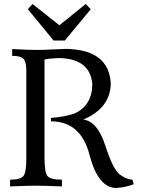

<svg xmlns="http://www.w3.org/2000/svg" viewBox="-20 -941 715 969"><path d="M567.4 7.8Q475.1 7.8 431.4 -160.4Q387.7 -328.6 237.3 -328.6L236.8 -345.7Q307.1 -351.6 356 -368.2Q445.8 -409.2 445.8 -517.6Q434.6 -642.1 283.7 -647.9Q246.6 -647.9 204.6 -641.1V-144Q204.6 -70.8 219.7 -52.5Q234.9 -34.2 292.5 -34.2V0Q214.4 -3.9 155.8 -3.9Q114.7 -3.9 30.8 0V-34.2Q82.5 -34.2 97.7 -52Q112.8 -69.8 112.8 -140.1V-585Q112.8 -627 99.1 -643.1Q85.4 -659.2 41.5 -659.2V-693.4Q124 -689 168.5 -689Q201.2 -689 249.8 -691.7Q298.3 -694.3 314.5 -694.3Q531.7 -689.5 539.1 -517.6Q535.2 -394.5 400.9 -337.9Q472.7 -327.1 511.2 -207Q549.8 -86.9 584 -60.8Q618.2 -34.7 647.9 -34.7L654.8 -11.2Q616.2 3.9 567.4 7.8ZM307.1 -736.3H250.5L120.6 -894.5L144 -920.9L279.8 -813.5L412.6 -920.9L438 -894.5Z"/></svg>

Font: Kelvinch
Style: Regular
Weight: 400
Designer: Paul James MIller
Foundry: High-Logic / Made with FontCreator
Version: Version 3.30 September 23, 2016